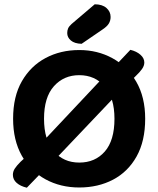

<svg xmlns="http://www.w3.org/2000/svg" viewBox="-20 -857 738 894"><path d="M190 -71 105 17Q75 10 57.5 -5.5Q40 -21 40 -43Q40 -58 48.5 -71.5Q57 -85 76 -104L112 -137ZM614 -505 580 -471 516 -550 587 -625Q616 -618 634 -602Q652 -586 652 -566Q652 -551 641.5 -536Q631 -521 614 -505ZM525 -418 221 -98 175 -193 459 -495ZM656 -304Q656 -200 616 -128.5Q576 -57 506.5 -20.5Q437 16 349 16Q262 16 192 -22Q122 -60 81.5 -132Q41 -204 41 -304Q41 -408 82 -479Q123 -550 192.5 -587Q262 -624 349 -624Q434 -624 503.5 -586Q573 -548 614.5 -476.5Q656 -405 656 -304ZM513 -304Q513 -402 467.5 -454.5Q422 -507 349 -507Q277 -507 231 -455.5Q185 -404 185 -304Q185 -205 230.5 -152.5Q276 -100 349 -100Q423 -100 468 -151.5Q513 -203 513 -304ZM313 -745 421 -837Q456 -837 475.5 -820Q495 -803 495 -778Q495 -761 486.5 -747Q478 -733 455 -718L360 -653Q327 -654 310 -668.5Q293 -683 293 -703Q293 -715 297 -724.5Q301 -734 313 -745Z"/></svg>

Font: BalooTamma2Bold
Style: Bold
Weight: 700
Designer: Divya Kowshik, Shuchita Grover and Ek Type
Foundry: Ek Type
Version: Version 1.700